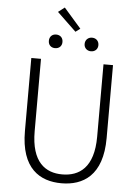

<svg xmlns="http://www.w3.org/2000/svg" viewBox="-67 -1102 838 1166"><g transform="rotate(5 352.5 -519.5)"><path d="M352 13C483 13 602 -55 602 -284V-729H544V-288C544 -98 455 -41 352 -41C251 -41 163 -98 163 -288V-729H104V-284C104 -55 221 13 352 13ZM242 -801C267 -801 284 -817 284 -842C284 -868 267 -884 242 -884C218 -884 201 -868 201 -842C201 -817 218 -801 242 -801ZM357 -911 385 -932 280 -1052 241 -1022ZM461 -801C485 -801 503 -817 503 -842C503 -868 485 -884 461 -884C438 -884 419 -868 419 -842C419 -817 438 -801 461 -801Z"/></g></svg>

Font: Noto Sans CJK SC Light
Style: Regular
Weight: 300
Designer: Ryoko NISHIZUKA 西塚涼子 (kana, bopomofo & ideographs); Paul D. Hunt (Latin, Greek & Cyrillic); Sandoll Communications 산돌커뮤니
Foundry: Adobe
Version: Version 2.004;hotconv 1.0.118;makeotfexe 2.5.65603